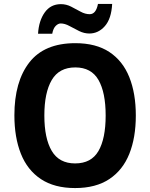

<svg xmlns="http://www.w3.org/2000/svg" viewBox="-20 -944 762 974"><path d="M669 -358Q669 -246 636 -163.5Q603 -81 534.5 -35.5Q466 10 361 10Q256 10 187.5 -35.5Q119 -81 86 -164Q53 -247 53 -359Q53 -530 129 -627.5Q205 -725 362 -725Q467 -725 535 -680Q603 -635 636 -552.5Q669 -470 669 -358ZM205 -358Q205 -242 242.5 -178.5Q280 -115 361 -115Q443 -115 479.5 -178Q516 -241 516 -358Q516 -475 479.5 -538.5Q443 -602 362 -602Q280 -602 242.5 -538Q205 -474 205 -358ZM173 -773Q177 -839 207 -881Q237 -923 289 -923Q316 -923 340.5 -910.5Q365 -898 388.5 -885Q412 -872 435 -872Q467 -872 477 -924H549Q545 -849 512 -811.5Q479 -774 433 -774Q407 -774 381.5 -786.5Q356 -799 332.5 -812Q309 -825 288 -825Q275 -825 262.5 -812.5Q250 -800 245 -773Z"/></svg>

Font: Noto Sans Arabic SemCond
Style: Bold
Weight: 700
Width: 4
Designer: Monotype Design Team, Nadine Chahine, Nizar Qandah and Khaled Hosny
Foundry: Monotype Imaging Inc.
Version: Version 2.012; ttfautohint (v1.8.4.7-5d5b)